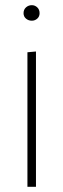

<svg xmlns="http://www.w3.org/2000/svg" viewBox="-20 -722 243 742"><path d="M103 -642Q90 -642 80.5 -650Q71 -658 71 -671Q71 -685 80.5 -693.5Q90 -702 103 -702Q115 -702 124 -693.5Q133 -685 133 -671Q133 -658 124 -650Q115 -642 103 -642ZM86 -520 119 -523V0H86Z"/></svg>

Font: Murecho ExtraLight
Style: Regular
Weight: 200
Designer: Neil Summerour
Foundry: Positype
Version: Version 1.010; ttfautohint (v1.8.3)